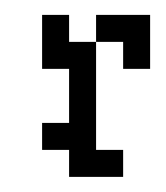

<svg xmlns="http://www.w3.org/2000/svg" viewBox="-20 -234 219 254"><path d="M71.4 -35.7V0H142.9V-35.7H107.1V-178.6H71.4V-214.3H35.7V-142.9H71.4V-71.4H35.7V-35.7ZM178.6 -214.3H107.1V-178.6H142.9V-142.9H178.6Z"/></svg>

Font: Gossip Low Pixel
Style: Regular
Weight: 500
Width: 3
Designer: Deborah Khodanovich
Version: Version 1.001;Glyphs 3.3.1 (3343)